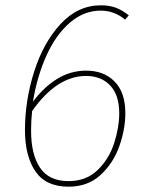

<svg xmlns="http://www.w3.org/2000/svg" viewBox="-20 -693 554 723"><path d="M452 -267Q452 -207 429.5 -143Q407 -79 359 -34.5Q311 10 238 10Q153 10 113.5 -47.5Q74 -105 74 -203Q74 -314 108.5 -423Q143 -532 208 -602.5Q273 -673 360 -673Q393 -673 417.5 -663.5Q442 -654 465 -635L451 -619Q411 -653 359 -653Q296 -653 243.5 -608Q191 -563 155.5 -485Q120 -407 104 -310Q144 -364 194.5 -395.5Q245 -427 305 -427Q371 -427 411.5 -386Q452 -345 452 -267ZM429 -266Q429 -335 395 -371Q361 -407 304 -407Q194 -407 101 -275Q97 -240 97 -201Q97 -111 131 -61Q165 -11 238 -11Q305 -11 348 -53Q391 -95 410 -154.5Q429 -214 429 -266Z"/></svg>

Font: Fira Sans Thin
Style: Italic
Weight: 250
Italic angle: -8°
Designer: Carrois Corporate & Edenspiekermann AG
Foundry: Carrois Corporate GbR & Edenspiekermann AG
Version: Version 4.203